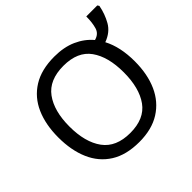

<svg xmlns="http://www.w3.org/2000/svg" viewBox="-183 -960 1170 1170"><g transform="rotate(-45 402.5 -375.0)"><path d="M719 -358Q719 -247 682 -164.5Q645 -82 572 -36Q499 10 391 10Q279 10 206 -36Q133 -82 97 -165Q61 -248 61 -359Q61 -469 97 -551Q133 -633 206.5 -679Q280 -725 392 -725Q474 -725 536 -697.5Q598 -670 639 -621Q681 -632 692 -670Q703 -708 703 -760H798L805 -749Q794 -690 765.5 -640Q737 -590 674 -567Q719 -482 719 -358ZM156 -358Q156 -223 212.5 -145.5Q269 -68 391 -68Q513 -68 568.5 -145.5Q624 -223 624 -358Q624 -492 569 -569Q514 -646 392 -646Q269 -646 212.5 -569Q156 -492 156 -358Z"/></g></svg>

Font: Go Noto Current
Style: Regular
Weight: 400
Designer: Monotype Design Team
Foundry: Monotype Imaging Inc.
Version: Version 2.007; ttfautohint (v1.8) -l 8 -r 50 -G 200 -x 14 -D